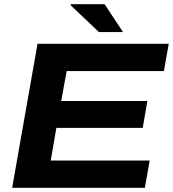

<svg xmlns="http://www.w3.org/2000/svg" viewBox="-20 -896 825 916"><path d="M38 0 159 -687H785L762 -557H298L272 -414H683L661 -286H249L222 -130H694L671 0ZM452 -743 316 -872 318 -876H479L567 -743Z"/></svg>

Font: Archivo SemiExpanded
Style: Bold Italic
Weight: 700
Width: 6
Italic angle: -10°
Designer: Hector Gatti
Foundry: Omnibus-Type
Version: Version 2.001